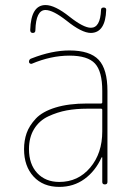

<svg xmlns="http://www.w3.org/2000/svg" viewBox="-20 -730 540 760"><path d="M384.8 -210V-294.9Q384.8 -299.8 379.9 -299.8H325.2Q281.2 -299.8 244.1 -293Q207 -286.1 171.4 -269.5Q135.7 -252.9 115.2 -219.7Q94.7 -186.5 94.7 -139.6Q94.7 -80.1 127.4 -44.9Q160.2 -9.8 214.8 -9.8Q289.1 -9.8 336.9 -66.4Q384.8 -123 384.8 -210ZM379.9 -320.3Q384.8 -320.3 384.8 -325.2V-370.1Q384.8 -447.3 356 -478.5Q327.1 -509.8 254.9 -509.8Q181.6 -509.8 105.5 -477.5Q101.6 -476.6 98.1 -479Q94.7 -481.4 94.7 -485.4Q94.7 -496.1 105.5 -499Q185.5 -530.3 254.9 -530.3Q335.9 -530.3 370.6 -493.2Q405.3 -456.1 405.3 -370.1V-9.8Q405.3 0 395 0Q384.8 0 384.8 -9.8V-106.4Q384.8 -107.4 383.8 -107.4Q381.8 -107.4 381.8 -106.4Q357.4 -52.7 314.5 -21.5Q271.5 9.8 214.8 9.8Q150.4 9.8 112.8 -31.2Q75.2 -72.3 75.2 -139.6Q75.2 -173.8 85.4 -203.1Q95.7 -232.4 121.6 -260.3Q147.5 -288.1 199.2 -304.2Q251 -320.3 325.2 -320.3ZM99.6 -611.3Q102.5 -710 160.2 -710Q197.3 -710 254.9 -664.1Q310.5 -620.1 339.8 -620.1Q377 -620.1 379.9 -690.4Q379.9 -700.2 390.1 -700.2Q400.4 -700.2 400.4 -691.4Q397.5 -600.6 339.8 -599.6Q303.7 -599.6 243.2 -648.4Q189.5 -690.4 160.2 -690.4Q122.1 -690.4 120.1 -610.4Q120.1 -599.6 109.9 -599.6Q99.6 -599.6 99.6 -611.3Z"/></svg>

Font: Rounded Mgen+ 1m thin
Style: Regular
Weight: 100
Designer: [Source Han Sans]
Ryoko NISHIZUKA  (kana & ideographs); Paul D. Hunt (Latin, Greek & Cyrillic); Wenlong ZHANG  (bopomofo
Version: Version 1.059.20150602